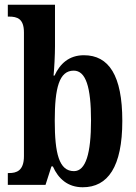

<svg xmlns="http://www.w3.org/2000/svg" viewBox="-20 -780 574 810"><path d="M329 10C435 10 496 -76 496 -270C496 -462 439 -547 334 -547C271 -547 233 -511 210 -461H206C209 -492 212 -549 212 -585V-760H13V-710H18C53 -710 81 -701 81 -643V-121C81 -59 49 -50 19 -50H13V0H172L197 -78H203C226 -26 266 10 329 10ZM292 -58C229 -58 211 -133 211 -271C211 -410 230 -482 291 -482C342 -482 364 -413 364 -272C364 -133 342 -58 292 -58Z"/></svg>

Font: Noto Serif Myanmar ExtraCondensed
Style: Bold
Weight: 700
Width: 2
Designer: Ben Mitchell and the Monotype Design Team
Foundry: Monotype Imaging Inc.
Version: Version 2.106